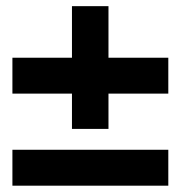

<svg xmlns="http://www.w3.org/2000/svg" viewBox="-20 -586 575 611"><path d="M209 -288.1H19.5V-402.3H209V-566.4H325.2V-402.3H515.6V-288.1H325.2V-175.8H209ZM19.5 -109.4H515.6V4.9H19.5Z"/></svg>

Font: Reddit Sans Strawberry
Style: Bold
Weight: 700
Designer: Stephen Hutchings
Foundry: Reddit
Version: Version 1.013